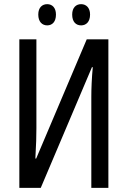

<svg xmlns="http://www.w3.org/2000/svg" viewBox="-20 -903 613 923"><path d="M164 -833C164 -798 183 -781 207 -781C231 -781 249 -798 249 -833C249 -866 231 -883 207 -883C183 -883 164 -867 164 -833ZM327 -833C327 -798 345 -781 370 -781C394 -781 413 -798 413 -833C413 -866 394 -883 370 -883C346 -883 327 -867 327 -833ZM73 -714V0H176L422 -580H426C421 -526 419 -478 419 -437V0H501V-714H397L154 -141H150C154 -209 155 -250 155 -287V-714Z"/></svg>

Font: Noto Sans UI Condensed
Style: Regular
Weight: 400
Width: 3
Designer: Monotype Design Team
Foundry: Monotype Imaging Inc.
Version: Version 1.901